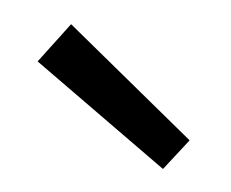

<svg xmlns="http://www.w3.org/2000/svg" viewBox="-46 -804 333 277"><g transform="rotate(20 120.5 -665.5)"><path d="M221 -590 -2 -674 25 -741 243 -642Z"/></g></svg>

Font: Cairo Play
Style: Regular
Weight: 400
Designer: Mohamed Gaber, Accademia di Belle Arti di Urbino
Foundry: Kief Type Foundry, Accademia di Belle Arti di Urbino
Version: Version 3.119